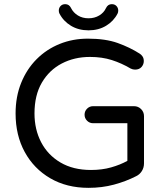

<svg xmlns="http://www.w3.org/2000/svg" viewBox="-20 -894 797 924"><path d="M406 10Q301 10 222 -36Q143 -82 99 -162.5Q55 -243 55 -348Q55 -429 82 -495.5Q109 -562 156.5 -609.5Q204 -657 267 -682.5Q330 -708 403 -708Q488 -708 546.5 -687Q605 -666 652 -636Q659 -632 665.5 -623Q672 -614 672 -600Q672 -584 661 -571.5Q650 -559 630 -559Q619 -559 609 -564Q565 -590 518 -605Q471 -620 413 -620Q338 -620 277.5 -588.5Q217 -557 181.5 -496.5Q146 -436 146 -348Q146 -271 178 -209.5Q210 -148 271 -112Q332 -76 418 -76Q471 -76 515 -88.5Q559 -101 593 -120V-301H428Q411 -301 399 -313Q387 -325 387 -342Q387 -359 399 -371Q411 -383 428 -383H625Q645 -383 659 -369Q673 -355 673 -335V-108Q673 -87 662.5 -70.5Q652 -54 635 -46Q586 -21 528.5 -5.5Q471 10 406 10ZM406 -748Q358 -748 321.5 -770Q285 -792 266 -829Q263 -835 263 -843Q263 -856 271.5 -865Q280 -874 294 -874Q313 -874 322 -855Q333 -833 355 -819.5Q377 -806 406 -806Q435 -806 457.5 -819.5Q480 -833 490 -855Q499 -874 518 -874Q532 -874 540.5 -865Q549 -856 549 -843Q549 -835 546 -829Q527 -792 490.5 -770Q454 -748 406 -748Z"/></svg>

Font: Varela Round
Style: Regular
Weight: 400
Designer: Joe Prince, Avraham Cornfeld
Foundry: Joe Prince, Avraham Cornfeld
Version: Version 3.010; ttfautohint (v1.8.4.7-5d5b)